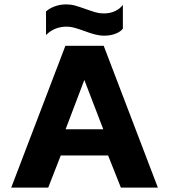

<svg xmlns="http://www.w3.org/2000/svg" viewBox="-20 -852 768 872"><path d="M361 -712Q336 -721 318 -726Q300 -731 283 -731Q227 -731 189 -693V-800Q204 -814 228.5 -823Q253 -832 280 -832Q302 -832 320 -827Q338 -822 369 -811Q397 -801 414.5 -796Q432 -791 451 -791Q480 -791 502.5 -801.5Q525 -812 538 -830V-722Q528 -708 505 -699Q482 -690 454 -690Q433 -690 411.5 -695.5Q390 -701 361 -712ZM277 -644H451L697 0H529L471 -146H256L199 0H31ZM449 -265 363 -489 278 -265Z"/></svg>

Font: Kanit SemiBold
Style: Regular
Weight: 600
Designer: Katatrad Team
Foundry: CadsonDemak
Version: Version 1.030